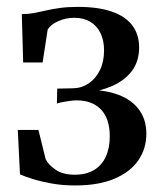

<svg xmlns="http://www.w3.org/2000/svg" viewBox="-20 -544 484 572"><path d="M204 8.5Q167.5 8.5 136 3Q104.5 -2.5 80 -10Q55.5 -17.5 39.5 -24.5L33 -157H94.5L116 -70Q123 -54.5 144.8 -39Q166.5 -23.5 203 -23.5Q237 -23.5 260.2 -37.5Q283.5 -51.5 295.2 -77.2Q307 -103 307 -137.5Q307 -190.5 280.8 -217.8Q254.5 -245 208.5 -245Q199.5 -245 188.5 -243.5Q177.5 -242 167 -240Q156.5 -238 149.5 -235.5L150.5 -280L198 -281Q223.5 -281.5 244.2 -295.5Q265 -309.5 277.5 -334.8Q290 -360 290 -393.5Q290 -424 279.2 -445.8Q268.5 -467.5 248.8 -479.2Q229 -491 201.5 -491Q176 -491 153.5 -481Q131 -471 122 -456L107 -358H49L45 -502Q64.5 -502 81.8 -505.2Q99 -508.5 117.2 -512.8Q135.5 -517 158.2 -520.2Q181 -523.5 212 -523.5Q272.5 -523.5 313 -509.5Q353.5 -495.5 374 -468.5Q394.5 -441.5 394.5 -402.5Q394.5 -361.5 373.2 -333Q352 -304.5 314.5 -288Q277 -271.5 228.5 -265.5L244.5 -276Q295 -276 333.8 -261.2Q372.5 -246.5 394.2 -217.2Q416 -188 416 -145.5Q416 -101 392 -66.2Q368 -31.5 320.8 -11.5Q273.5 8.5 204 8.5Z"/></svg>

Font: Merriweather 120pt
Style: Regular
Weight: 400
Version: Version 2.100